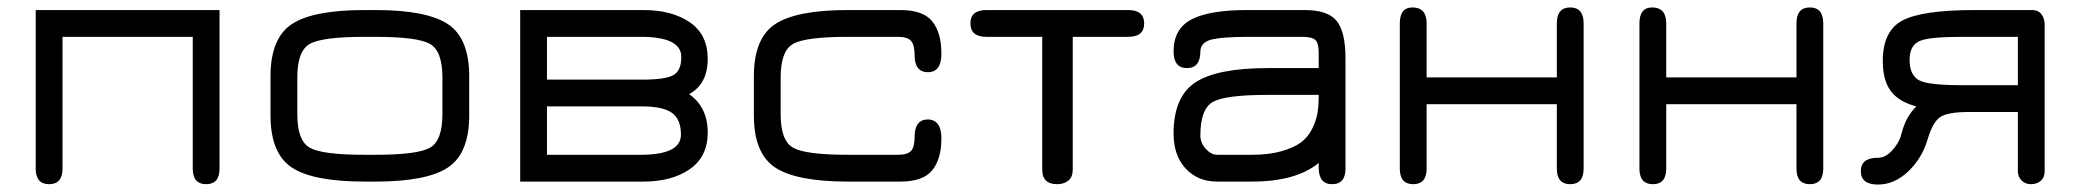

<svg xmlns="http://www.w3.org/2000/svg" viewBox="-20 -488 5590 516"><path d="M76 -35V-461H570V-35Q570 7 534 7Q498 7 498 -35V-389H148V-35Q148 7 112 7Q76 7 76 -35Z M989 0H960Q821 0 764 -38Q707 -76 707 -178V-283Q707 -385 764 -423Q821 -461 960 -461H989Q1127 -461 1184 -423Q1241 -385 1241 -283V-178Q1241 -76 1184 -38Q1127 0 989 0ZM960 -72H989Q1102 -72 1135.5 -91Q1169 -110 1169 -181V-280Q1169 -351 1135.5 -370Q1102 -389 989 -389H960Q846 -389 812.5 -370Q779 -351 779 -280V-181Q779 -110 812.5 -91Q846 -72 960 -72Z M1378 0V-461H1709Q1786 -461 1834 -428Q1882 -395 1882 -330Q1882 -262 1832 -235Q1882 -200 1882 -132Q1882 -67 1834 -33.5Q1786 0 1709 0ZM1702 -389H1450V-274H1706Q1768 -274 1789.5 -286Q1811 -298 1811 -335Q1811 -389 1702 -389ZM1706 -202H1450V-72H1702Q1810 -72 1810 -126Q1810 -168 1785.5 -185Q1761 -202 1706 -202Z M2400 0H2259Q2120 0 2063 -38Q2006 -76 2006 -178V-283Q2006 -385 2063 -423Q2120 -461 2259 -461H2400Q2461 -461 2485.5 -430.5Q2510 -400 2510 -344Q2510 -294 2474 -294Q2438 -294 2438 -340Q2438 -367 2428.5 -378Q2419 -389 2393 -389H2259Q2145 -389 2111.5 -370Q2078 -351 2078 -280V-181Q2078 -110 2111.5 -91Q2145 -72 2259 -72H2393Q2419 -72 2428.5 -82.5Q2438 -93 2438 -120Q2438 -167 2474 -167Q2510 -166 2510 -116Q2510 -61 2485.5 -30.5Q2461 0 2400 0Z M2631 -461H3012Q3055 -461 3055 -425Q3055 -389 3012 -389H2863V-32Q2863 -12 2851 -2.5Q2839 7 2821 7Q2781 7 2781 -32V-389H2631Q2588 -389 2588 -425Q2588 -461 2631 -461Z M3387 -305H3524V-347Q3524 -372 3515 -380.5Q3506 -389 3479 -389H3338Q3262 -389 3233 -381Q3206 -372 3206 -350Q3206 -305 3170 -305Q3134 -305 3134 -350Q3134 -411 3182.5 -436Q3231 -461 3331 -461H3486Q3549 -461 3572.5 -431.5Q3596 -402 3596 -331V-35Q3596 7 3560 7Q3524 7 3524 -38V-50Q3463 0 3344 0H3251Q3199 0 3166.5 -35Q3134 -70 3134 -129Q3134 -228 3192.5 -266.5Q3251 -305 3387 -305ZM3524 -233H3387Q3273 -233 3239.5 -214Q3206 -195 3206 -124Q3206 -104 3220.5 -88Q3235 -72 3251 -72H3344Q3390 -72 3423.5 -81.5Q3457 -91 3476 -105Q3495 -119 3506 -141Q3517 -163 3520.5 -183Q3524 -203 3524 -229Z M3814 -208V-35Q3814 7 3778 7Q3742 7 3742 -35V-425Q3742 -468 3776 -468Q3814 -468 3814 -425V-280H4164V-425Q4164 -468 4200 -468Q4236 -468 4236 -425V-35Q4236 7 4200 7Q4164 7 4164 -35V-208Z M4458 -208V-35Q4458 7 4422 7Q4386 7 4386 -35V-425Q4386 -468 4420 -468Q4458 -468 4458 -425V-280H4808V-425Q4808 -468 4844 -468Q4880 -468 4880 -425V-35Q4880 7 4844 7Q4808 7 4808 -35V-208Z M5403 -28V-187H5271Q5215 -187 5194.5 -173.5Q5174 -160 5160 -112Q5145 -62 5108 -27Q5071 8 5027 8Q4981 8 4981 -28Q4981 -64 5027 -64Q5047 -64 5064.5 -83Q5082 -102 5088 -121L5092 -135Q5103 -175 5130 -202Q5082 -215 5061 -244Q5040 -273 5040 -324Q5040 -405 5093 -433Q5146 -461 5287 -461H5441Q5458 -461 5466.5 -449.5Q5475 -438 5475 -422V-28Q5475 -11 5464.5 -2Q5454 7 5438 7Q5423 7 5413 -3Q5403 -13 5403 -28ZM5403 -389H5254Q5169 -389 5142 -379Q5112 -368 5112 -327Q5112 -286 5138 -272Q5163 -259 5254 -259H5403Z"/></svg>

Font: Jura SemiBold
Style: Regular
Weight: 600
Designer: Daniel Johnson, Alexei Vanyashin
Foundry: Daniel Johnson
Version: Version 5.103